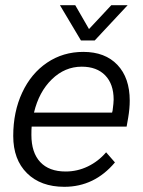

<svg xmlns="http://www.w3.org/2000/svg" viewBox="-20 -710 550 740"><path d="M480 -322Q480 -291 474 -256L468 -222H102Q101 -212 101 -190Q101 -122 135 -85.5Q169 -49 233 -49Q278 -49 318.5 -68.5Q359 -88 389 -123L423 -84Q344 10 228 10Q137 10 84 -42.5Q31 -95 31 -186Q31 -279 65.5 -353Q100 -427 161.5 -468.5Q223 -510 301 -510Q385 -510 432.5 -460Q480 -410 480 -322ZM418 -326Q418 -386 385.5 -419.5Q353 -453 295 -453Q230 -453 180 -404.5Q130 -356 111 -276H412L414 -284Q418 -314 418 -326ZM211 -690H270L323 -598L409 -690H472L345 -554H292Z"/></svg>

Font: Sarabun Light
Style: Italic
Weight: 300
Italic angle: -10°
Designer: Suppakit Chalermlarp | Katatrad Co.,Ltd.
Foundry: Cadson Demak Co.,Ltd.
Version: Version 1.000; ttfautohint (v1.6)